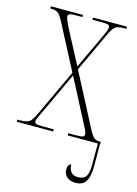

<svg xmlns="http://www.w3.org/2000/svg" viewBox="-113 -598 612 855"><g transform="rotate(15 192.5 -170.5)"><path d="M-1 0V-10H12Q40 -10 53 -18Q66 -26 82 -61L182 -275L76 -478Q59 -511 48 -518.5Q37 -526 15 -526H13V-536H161V-526H135Q107 -526 101 -522.5Q95 -519 95 -512Q95 -505 101.5 -490Q108 -475 120 -452L196 -308L263 -450Q274 -473 280.5 -488.5Q287 -504 287 -511Q287 -519 281 -522.5Q275 -526 246 -526H207V-536H364V-526H353Q328 -526 315.5 -519.5Q303 -513 287 -478L202 -296L326 -58Q343 -25 353.5 -17.5Q364 -10 383 -10H384V0H383V106Q383 148 369.5 171.5Q356 195 322 195Q297 195 282 182.5Q267 170 267 148Q267 124 283 121Q283 142 293.5 155Q304 168 326 168Q352 168 362.5 152Q373 136 373 101V0H234V-10H267Q296 -10 302 -13.5Q308 -17 308 -24Q308 -32 301 -46.5Q294 -61 281 -85L188 -264L102 -80Q92 -57 85.5 -44.5Q79 -32 79 -24Q79 -16 85.5 -13Q92 -10 114 -10H167V0Z"/></g></svg>

Font: Noto Serif Display ExtraCondensed Thin
Style: Regular
Weight: 100
Width: 2
Designer: Monotype Design Team
Foundry: Monotype Imaging Inc.
Version: Version 2.009